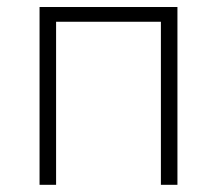

<svg xmlns="http://www.w3.org/2000/svg" viewBox="-20 -514 604 534"><path d="M90 0V-494.5H473.5V0H427.5V-453.5H136V0Z"/></svg>

Font: Commissioner ExtraLight
Style: Regular
Weight: 200
Designer: Kostas Bartsokas
Foundry: Kostas Bartsokas
Version: Version 1.000; ttfautohint (v1.8.3)